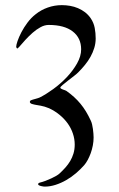

<svg xmlns="http://www.w3.org/2000/svg" viewBox="-20 -500 451 729"><path d="M214.8 -480.5Q230.5 -480.5 246.1 -477.8Q261.7 -475.1 276.1 -469Q290.5 -462.9 303 -453.4Q315.4 -443.8 324.7 -430.2Q335.9 -413.6 339.6 -394Q343.3 -374.5 343.3 -354Q343.3 -335.4 337.9 -317.9Q332.5 -300.3 323.5 -284.2Q314.5 -268.1 302.7 -253.7Q291 -239.3 278.8 -227.1Q272.9 -220.7 261.2 -211.7Q249.5 -202.6 237.8 -193.6Q226.1 -184.6 217.5 -177.2Q209 -169.9 209 -167.5Q209 -165 211.9 -163.3Q214.8 -161.6 218.5 -160.2Q222.2 -158.7 225.8 -157.7Q229.5 -156.7 231.4 -155.3Q247.6 -144 261 -131.8Q274.4 -119.6 285.6 -106Q296.9 -92.3 306.4 -76.7Q315.9 -61 324.7 -42Q327.6 -36.1 329.6 -27.8Q331.5 -19.5 332.8 -10.5Q334 -1.5 334.7 7.1Q335.4 15.6 335.4 22Q335.4 36.6 332.5 52Q329.6 67.4 324.5 81.5Q319.3 95.7 313 107.4Q306.6 119.1 299.8 127Q285.6 143.1 268.1 158Q250.5 172.9 231 184.1Q211.4 195.3 190.7 201.9Q169.9 208.5 150.4 208.5Q145 208.5 138.4 207Q131.8 205.6 127.9 203.6Q124.5 201.2 124.5 198.7Q124.5 197.8 126.2 196Q127.9 194.3 130.9 193.4Q141.6 190.9 153.1 186.5Q164.6 182.1 175 177.2Q185.5 172.4 193.8 167.5Q202.1 162.6 206.1 158.7Q217.8 147.9 228.3 136.2Q238.8 124.5 246.6 111.3Q254.4 98.1 259 82.8Q263.7 67.4 263.7 48.8Q263.7 27.8 256.8 7.3Q250 -13.2 237.3 -31Q224.6 -48.8 206.5 -63.7Q188.5 -78.6 166.5 -88.9Q157.2 -92.8 149.7 -95Q142.1 -97.2 134.8 -98.6Q127.4 -100.1 119.1 -101.3Q110.8 -102.5 100.6 -105.5Q93.3 -108.4 93.3 -113.3Q93.3 -114.3 94.2 -116.2Q95.2 -118.2 97.2 -119.1Q99.1 -120.1 104 -121.6Q108.9 -123 114.3 -124.5Q119.6 -126 124.3 -127.4Q128.9 -128.9 130.9 -129.9Q154.3 -141.6 181.9 -161.6Q209.5 -181.6 233.2 -206.5Q256.8 -231.4 272.5 -259Q288.1 -286.6 288.1 -312.5Q288.1 -356 256.1 -380.6Q224.1 -405.3 165 -405.3Q149.4 -405.3 133.8 -396.7Q118.2 -388.2 103.8 -375.5Q89.4 -362.8 76.2 -348.4Q63 -334 52.7 -321.8Q51.3 -320.8 49.1 -318.4Q46.9 -315.9 45.9 -315.9Q44.4 -315.9 43 -318.4Q41.5 -320.8 41.5 -322.8Q41.5 -329.1 46.6 -344.2Q51.8 -359.4 61.3 -377.7Q70.8 -396 84.5 -414.3Q98.1 -432.6 115.2 -445.8Q135.7 -462.4 161.4 -471.4Q187 -480.5 214.8 -480.5Z"/></svg>

Font: IM FELL French Canon
Style: Italic
Weight: 400
Italic angle: -17°
Designer: Igino Marini
Foundry: Igino Marini
Version: 3.00